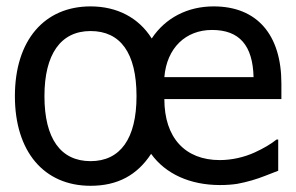

<svg xmlns="http://www.w3.org/2000/svg" viewBox="-20 -581 949 616"><path d="M685.1 -67.4C574.2 -67.4 507.3 -138.7 507.3 -263.2H882.8V-313C882.8 -469.7 804.7 -560.5 665.5 -560.5C581.5 -560.5 510.3 -523.4 466.8 -457.5C425.3 -523.9 356 -560.5 270.5 -560.5C122.6 -560.5 27.8 -452.1 27.8 -272.5C27.8 -95.2 120.6 15.1 270.5 15.1C357.9 15.1 420.4 -19.5 464.8 -87.4C511.2 -22.9 589.8 12.7 686 12.7C707 12.7 725.6 11.2 741.2 8.8C772.9 2.9 803.2 -5.9 832.5 -17.6L872.6 -33.2V-133.3H867.2C849.1 -118.7 825.7 -105 796.9 -91.8C763.7 -76.7 724.1 -67.4 685.1 -67.4ZM507.3 -333.5C515.1 -427.7 576.2 -484.9 660.2 -484.9C748 -484.9 791 -435.5 793.5 -333.5ZM418 -272.5C418 -135.7 365.7 -64 270.5 -64C174.8 -64 122.6 -136.2 122.6 -272.5C122.6 -407.2 174.8 -481.4 270.5 -481.4C366.2 -481.4 418 -411.6 418 -272.5Z"/></svg>

Font: SG Kara Light
Style: Regular
Weight: 400
Designer: Damoon Khanjanzadeh
Version: Version 1.000